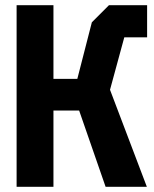

<svg xmlns="http://www.w3.org/2000/svg" viewBox="-20 -720 594 740"><path d="M44 0V-700H186V-416H278L334 -634L400 -700H547V-576H459L404 -374L546 0H387L285 -294H186V0Z"/></svg>

Font: Tektur SemiCondensed SemiBold
Style: Regular
Weight: 600
Width: 4
Designer: Adam Jagosz
Foundry: Adam Jagosz
Version: Version 1.005;gftools[0.9.30]